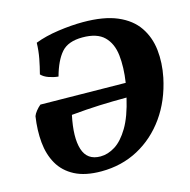

<svg xmlns="http://www.w3.org/2000/svg" viewBox="-103 -785 881 892"><g transform="rotate(-15 338.0 -339.0)"><path d="M277 7Q200 7 150 -19Q100 -45 74 -90.5Q48 -136 42.5 -195Q37 -254 47 -320Q51 -331 61 -343.5Q71 -356 83 -366L492 -361Q503 -434 496.5 -492Q490 -550 456 -583.5Q422 -617 352 -617Q283 -617 250.5 -580Q218 -543 198 -470Q176 -472 153 -480Q130 -488 117 -502Q126 -536 133 -572.5Q140 -609 141 -648Q190 -667 253.5 -676Q317 -685 372 -685Q473 -685 537 -657.5Q601 -630 634 -581.5Q667 -533 674 -470.5Q681 -408 667 -339Q645 -234 590 -156.5Q535 -79 455 -36Q375 7 277 7ZM212 -282Q190 -178 208.5 -119.5Q227 -61 291 -61Q327 -61 362 -83Q397 -105 427.5 -156Q458 -207 478 -294Q410 -294 348 -291.5Q286 -289 212 -282Z"/></g></svg>

Font: Vollkorn ExtraBold
Style: Italic
Weight: 800
Italic angle: -11°
Designer: Friedrich Althausen
Foundry: Friedrich Althausen
Version: Version 5.000; ttfautohint (v1.8.3)